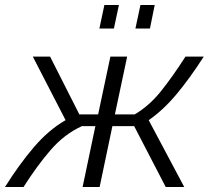

<svg xmlns="http://www.w3.org/2000/svg" viewBox="-47 -747 834 767"><path d="M-27 0Q28 -88 87.5 -158Q147 -228 215 -267L84 -521H153L270 -290H345L394 -521H461L412 -290H491Q549 -324 595.5 -382Q642 -440 694 -521H767Q712 -435 658.5 -371Q605 -307 547 -267L689 0H615L489 -243H402L351 0H283L334 -243H280Q210 -211 155.5 -148Q101 -85 47 0ZM350 -633 370 -727H428L408 -633ZM494 -633 514 -727H571L552 -633Z"/></svg>

Font: Raleway
Style: Italic
Weight: 400
Italic angle: -12°
Designer: Matt McInerney, Pablo Impallari, Rodrigo Fuenzalida
Foundry: Matt McInerney, Pablo Impallari, Rodrigo Fuenzalida
Version: Version 4.026